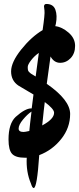

<svg xmlns="http://www.w3.org/2000/svg" viewBox="-20 -881 399 969"><path d="M115 -85H105Q59 -85 41 -104.5Q23 -124 23 -177Q23 -257 59 -291Q107 -334 138 -334H140Q146 -380 149 -404Q75 -447 73 -449Q36 -474 36 -520.5Q36 -567 87 -631Q138 -695 195 -729Q207 -810 204.5 -827.5Q202 -845 202 -849Q203 -861 214 -861Q249 -861 259.5 -832Q270 -803 262 -761L259 -749Q293 -745 326 -716.5Q359 -688 359 -649.5Q359 -611 336.5 -587.5Q314 -564 283.5 -564Q253 -564 235 -596Q218 -476 216 -458Q334 -376 334 -306Q334 -236 289 -179.5Q244 -123 178 -98Q167 68 150 68Q143 68 136 45Q111 -14 115 -85ZM206 -366Q202 -337 193 -248Q253 -280 253 -312Q253 -331 206 -366ZM128 -220Q130 -245 139 -318Q118 -304 96 -277.5Q74 -251 74 -232Q74 -215 99 -215Q106 -215 128 -220ZM160 -495Q164 -527 176 -614Q154 -599 137 -577Q120 -555 120 -543Q120 -531 121.5 -526Q123 -521 128 -516.5Q133 -512 136 -509.5Q139 -507 147.5 -502.5Q156 -498 160 -495Z"/></svg>

Font: Zhi Mang Xing
Style: Regular
Weight: 400
Designer: ZhongQi
Foundry: ZhongQi
Version: Version 2.001